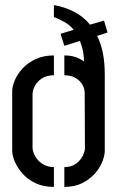

<svg xmlns="http://www.w3.org/2000/svg" viewBox="-20 -734 460 755"><path d="M233 1V-77Q261 -77 278.5 -90Q296 -103 305 -120.5Q314 -138 314 -152L313 -368Q313 -385 304 -401Q295 -417 277 -427.5Q259 -438 233 -438V-516Q258 -516 277 -509.5Q296 -503 310 -492Q310 -517 305.5 -537Q301 -557 294 -573L233 -554L218 -601L270 -617Q253 -637 232.5 -648Q212 -659 192 -667V-714Q233 -707 270 -688.5Q307 -670 334 -637L389 -653L403 -606L362 -593Q377 -563 384.5 -525.5Q392 -488 392 -439V-141Q392 -123 382.5 -98.5Q373 -74 353 -51.5Q333 -29 303.5 -14Q274 1 233 1ZM192 1Q150 1 119 -14Q88 -29 68 -52Q48 -75 38 -99Q28 -123 28 -141V-376Q28 -394 38 -418Q48 -442 68.5 -464.5Q89 -487 120 -501.5Q151 -516 192 -516V-438Q163 -438 144.5 -425.5Q126 -413 117 -396Q108 -379 108 -363V-154Q108 -138 118 -120Q128 -102 147 -89.5Q166 -77 192 -77Z"/></svg>

Font: Stick No Bills ExtraLight Medium
Style: Regular
Weight: 500
Version: Version 2.000